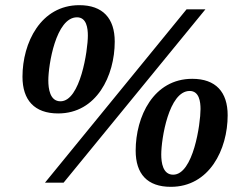

<svg xmlns="http://www.w3.org/2000/svg" viewBox="-20 -707 939 743"><path d="M861 -261C861 -351 815 -402 724 -402C574 -402 505 -256 505 -124C505 -34 550 16 641 16C790 16 861 -128 861 -261ZM775 -671H702L154 0H226ZM424 -546C424 -636 378 -687 287 -687C138 -687 67 -542 67 -410C67 -320 113 -268 205 -268C354 -268 424 -414 424 -546ZM756 -285C756 -228 728 -31 650 -31C610 -31 604 -78 604 -109C604 -169 633 -355 714 -355C751 -355 756 -313 756 -285ZM320 -569C320 -513 291 -315 214 -315C173 -315 167 -364 167 -396C167 -455 196 -640 278 -640C315 -640 320 -598 320 -569Z"/></svg>

Font: Veleka
Style: Bold Italic
Weight: 700
Italic angle: -12°
Designer: Stefan Peev, Context Ltd, 2016; SIL International, 1997-2014.
Foundry: Stefan Peev, Context Ltd, 2016
Version: Version 5.000